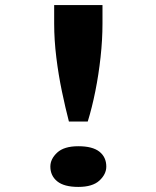

<svg xmlns="http://www.w3.org/2000/svg" viewBox="-20 -724 614 755"><path d="M251 -246Q237 -300 223.5 -364.5Q210 -429 201.5 -498Q193 -567 193 -631V-704H383V-631Q383 -568 375.5 -499.5Q368 -431 355 -366Q342 -301 325 -246ZM288 11Q232 11 205 -11Q178 -33 178 -69Q178 -99 205 -124Q232 -149 288 -149Q344 -149 371 -127.5Q398 -106 398 -69Q398 -39 371 -14Q344 11 288 11Z"/></svg>

Font: Lexend Zetta Medium
Style: Regular
Weight: 500
Designer: Bonnie Shaver-Troup, Thomas Jockin
Foundry: Lexend
Version: Version 1.007